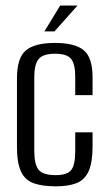

<svg xmlns="http://www.w3.org/2000/svg" viewBox="-20 -658 387 687"><path d="M180.2 8.7Q130.7 8.7 99.9 -2.6Q69.1 -14 54.9 -44.7Q40.7 -75.5 40.7 -134V-378Q40.7 -450.8 72.5 -477.6Q104.3 -504.4 176.6 -504.4Q248.2 -504.4 279.7 -478.2Q311.2 -452 311.2 -381.5V-317.5H249.2V-383.7Q249.2 -427.1 235.1 -446.4Q220.9 -465.7 176.6 -465.7Q133.3 -465.7 118 -446.4Q102.7 -427.1 102.7 -383.7V-117.7Q102.7 -70.1 118 -50.8Q133.3 -31.4 179.5 -31.4Q220.9 -31.4 235.1 -50Q249.2 -68.7 249.2 -117.7V-184.5H311.2V-134.2Q311.2 -76.9 297.3 -45.8Q283.4 -14.7 254.4 -3Q225.3 8.7 180.2 8.7ZM138.9 -545.7 195.4 -638.2H257.4L174.9 -545.7Z"/></svg>

Font: Alumni Sans SC Thin
Style: Regular
Weight: 100
Designer: Robert E. Leuschke
Foundry: Robert E. Leuschke
Version: Version 1.018